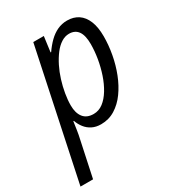

<svg xmlns="http://www.w3.org/2000/svg" viewBox="-221 -651 903 995"><g transform="rotate(-30 230.5 -154.0)"><path d="M-34.2 235.8 128.4 -535.2H191.4L179.2 -443.8H182.6Q203.1 -473.6 226.3 -496.3Q249.5 -519 276.6 -531.7Q303.7 -544.4 335 -544.4Q373.5 -544.4 401.4 -525.9Q429.2 -507.3 444.3 -470.5Q459.5 -433.6 459.5 -378.4Q459.5 -326.7 449.5 -272Q439.5 -217.3 419.9 -167.2Q400.4 -117.2 371.6 -77.1Q342.8 -37.1 304.9 -13.7Q267.1 9.8 220.7 9.8Q190.4 9.8 167.7 -1.7Q145 -13.2 129.9 -32.7Q114.7 -52.2 106.4 -76.2H103Q100.1 -54.7 95.9 -27.3Q91.8 0 86.9 20.5L41 235.8ZM213.9 -55.7Q245.1 -55.7 271 -75.4Q296.9 -95.2 317.4 -128.9Q337.9 -162.6 352.1 -204.6Q366.2 -246.6 373.8 -291.3Q381.3 -335.9 381.3 -377.4Q381.3 -429.2 363.3 -454.6Q345.2 -480 309.6 -480Q285.2 -480 262.5 -465.3Q239.7 -450.7 220.2 -425Q200.7 -399.4 184.3 -366.7Q168 -334 156.5 -297.1Q145 -260.3 138.7 -223.4Q132.3 -186.5 132.3 -153.3Q132.3 -107.9 152.6 -81.8Q172.9 -55.7 213.9 -55.7Z"/></g></svg>

Font: Open Sans SemiCondensed
Style: Italic
Weight: 400
Width: 4
Italic angle: -12°
Designer: Monotype Design Team
Foundry: Monotype Imaging Inc.
Version: Version 3.000